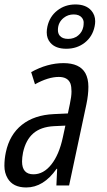

<svg xmlns="http://www.w3.org/2000/svg" viewBox="-45 -826 476 855"><path d="M361.3 -779.3Q378.9 -759.3 378.9 -731.4Q378.9 -720.7 376.5 -709Q367.2 -663.1 332.5 -636Q297.9 -608.9 250.2 -608.9Q202.6 -608.9 179.7 -635.3Q163.1 -653.8 163.1 -682.1Q163.1 -693.8 166 -707.5Q175.8 -752.4 210.2 -779.3Q244.6 -806.2 291 -806.2Q337.4 -806.2 361.3 -779.3ZM319.8 -747.1Q308.1 -761.7 283 -761.7Q257.8 -761.7 238.8 -746.6Q212.9 -726.1 212.9 -692.4Q212.9 -677.2 220.7 -667.5Q232.4 -652.8 258.3 -652.8Q284.2 -652.8 302.7 -667.7Q321.3 -682.6 326.2 -707.5Q327.6 -715.3 327.6 -726.1Q327.6 -736.8 319.8 -747.1ZM110.8 -450.7Q110.8 -450.7 93.8 -504.9Q166 -544.9 237.8 -544.9Q309.6 -544.9 335 -500.5Q348.6 -475.6 348.6 -439.7Q348.6 -403.8 339.8 -361.8L262.7 0H206.1L209.5 -74.2H207Q148.9 8.8 71.8 8.8Q12.7 8.8 -11.2 -32.2Q-25.4 -56.6 -25.4 -87.2Q-25.4 -117.7 -19 -147.9Q-2.4 -226.6 52.7 -270.3Q107.9 -314 194.8 -317.9L257.3 -320.8L266.1 -362.8Q273.4 -396.5 273.4 -418.5Q273.4 -440.4 268.6 -454.1Q256.8 -483.4 216.8 -483.4Q169.9 -483.4 110.8 -450.7ZM53.2 -106.9Q53.2 -49.8 104 -49.8Q148.9 -49.8 183.6 -93.5Q218.3 -137.2 234.9 -214.8L246.1 -266.6Q230 -266.1 195.3 -264.2Q137.2 -261.2 103.5 -232.2Q69.8 -203.1 57.6 -147Q53.2 -124.5 53.2 -106.9Z"/></svg>

Font: Open Sans Hebrew Condensed
Style: Italic
Weight: 400
Width: 3
Italic angle: -12°
Foundry: Ascender Corporation, Yanek Iontef
Version: Version 2.001;PS 002.001;hotconv 1.0.70;makeotf.lib2.5.58329